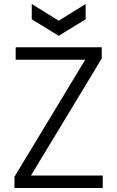

<svg xmlns="http://www.w3.org/2000/svg" viewBox="-20 -935 582 955"><path d="M52 0V-56L404 -638H58V-700H486V-644L134 -62H491V0ZM272 -757 138 -839V-915L272 -832L406 -915V-839Z"/></svg>

Font: Host Grotesk Light
Style: Regular
Weight: 300
Designer: Doukan Karapınar
Foundry: Element Type
Version: Version 1.003